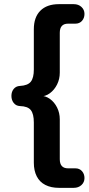

<svg xmlns="http://www.w3.org/2000/svg" viewBox="-20 -725 431 925"><path d="M264 180Q226 180 198.5 166Q171 152 157 124.5Q143 97 143 59V-135Q143 -176 128.5 -194.5Q114 -213 76 -214Q57 -215 46 -229Q35 -243 35 -263Q35 -283 46 -296.5Q57 -310 76 -311Q114 -313 128.5 -331.5Q143 -350 143 -390V-584Q143 -642 174.5 -673.5Q206 -705 264 -705H335Q358 -705 372.5 -691.5Q387 -678 387 -658Q387 -638 375 -624.5Q363 -611 343 -611H308Q288 -611 278 -600Q268 -589 268 -567V-375Q268 -344 255 -318Q242 -292 220.5 -276Q199 -260 172 -260V-264Q199 -264 220.5 -248.5Q242 -233 255 -207Q268 -181 268 -150V42Q268 64 278 75Q288 86 308 86H343Q363 86 375 99.5Q387 113 387 133Q387 153 372.5 166.5Q358 180 335 180Z"/></svg>

Font: Nunito
Style: Bold
Weight: 700
Designer: Vernon Adams
Foundry: Vernon Adams
Version: Version 3.602